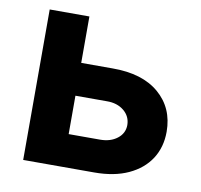

<svg xmlns="http://www.w3.org/2000/svg" viewBox="-66 -616 719 686"><g transform="rotate(10 293.5 -273.0)"><path d="M155.3 -377.5H318.6Q426.9 -378 487.3 -326.1Q547.8 -274.2 548 -188.1Q548 -131.9 520.7 -89.6Q493.3 -47.4 442 -23.7Q390.7 0 318.6 0H60.7V-545.9H204.7V-119.1H318.6Q356.2 -119.1 380.7 -138.1Q405.2 -157 405.5 -187.1Q405.2 -218.8 380.7 -238.9Q356.2 -258.9 318.6 -258.4H155.3Z"/></g></svg>

Font: Inter
Style: Regular
Weight: 400
Designer: Rasmus Andersson
Foundry: rsms
Version: Version 4.000;git-8c9346024